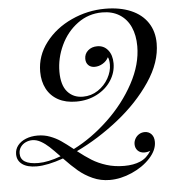

<svg xmlns="http://www.w3.org/2000/svg" viewBox="-105 -778 946 1022"><g transform="rotate(-5 368.0 -267.0)"><path d="M696.8 6.8Q696.8 50.8 658 93Q619.1 135.3 559.3 161.6Q499.5 188 440.9 188Q392.1 188 349.9 168.9Q307.6 149.9 274.4 121.8Q241.2 93.8 201.7 52.2Q117.7 82 59.1 82Q9.8 82 -17.6 62.3Q-44.9 42.5 -44.9 7.8Q-44.9 -18.1 -29.1 -38.3Q-13.2 -58.6 14.6 -69.8Q42.5 -81.1 77.1 -81.1Q112.8 -81.1 143.8 -69.3Q174.8 -57.6 200.2 -40.3Q225.6 -22.9 263.7 7.3Q362.3 -42.5 450.7 -126.5Q539.1 -210.4 593.5 -311.3Q647.9 -412.1 647.9 -508.8Q647.9 -567.4 628.2 -611.3Q608.4 -655.3 569.8 -679.7Q531.2 -704.1 477.1 -704.1Q403.3 -704.1 345.2 -661.1Q287.1 -618.2 255.1 -549.8Q223.1 -481.4 223.1 -409.2Q223.1 -337.4 254.2 -301.8Q285.2 -266.1 336.9 -266.1Q380.9 -266.1 417 -290Q453.1 -314 473.6 -350.8Q494.1 -387.7 494.1 -423.8Q494.1 -451.7 486.8 -463.9Q476.6 -443.4 455.8 -431.2Q435.1 -418.9 413.1 -418.9Q391.1 -418.9 378.7 -431.9Q366.2 -444.8 366.2 -465.8Q366.2 -492.2 385.7 -509.5Q405.3 -526.9 435.1 -526.9Q470.7 -526.9 492.4 -500Q514.2 -473.1 514.2 -429.2Q514.2 -379.9 486.6 -337.2Q459 -294.4 409.7 -268.8Q360.4 -243.2 298.8 -243.2Q242.7 -243.2 202.6 -265.1Q162.6 -287.1 141.8 -326.7Q121.1 -366.2 121.1 -418Q121.1 -503.4 174.6 -573.2Q228 -643.1 314.2 -682.6Q400.4 -722.2 494.1 -722.2Q573.2 -722.2 631.6 -697.3Q689.9 -672.4 720.9 -625.7Q752 -579.1 752 -515.1Q752 -414.1 682.4 -310.8Q612.8 -207.5 504.2 -121.3Q395.5 -35.2 279.3 20Q318.4 50.8 352.1 71.8Q385.7 92.8 429 106.4Q472.2 120.1 523.9 120.1Q573.7 120.1 609.6 104.7Q645.5 89.4 668 51.8Q653.8 58.1 637.2 58.1Q614.3 58.1 601.1 44.4Q587.9 30.8 587.9 9.8Q587.9 -5.4 595.7 -19.3Q603.5 -33.2 616.9 -41.5Q630.4 -49.8 647 -49.8Q668.9 -49.8 682.9 -34.7Q696.8 -19.5 696.8 6.8ZM189.9 39.6Q156.7 4.9 136.2 -14.2Q115.7 -33.2 93 -46.1Q70.3 -59.1 46.9 -59.1Q28.8 -59.1 12 -51.3Q-4.9 -43.5 -15.4 -28.6Q-25.9 -13.7 -25.9 5.9Q-25.9 64.9 69.8 64.9Q121.1 64.9 189.9 39.6Z"/></g></svg>

Font: TypoPRO Playfair Display
Style: Italic
Weight: 400
Italic angle: -14°
Designer: Claus Eggers Sørensen
Foundry: Claus Eggers Sørensen
Version: Version 1.004;PS 001.004;hotconv 1.0.70;makeotf.lib2.5.58329